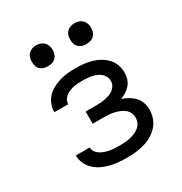

<svg xmlns="http://www.w3.org/2000/svg" viewBox="-172 -861 945 996"><g transform="rotate(-30 300.0 -362.5)"><path d="M303 8Q278 8 253.5 6Q229 4 205 -2Q181 -8 158.5 -18.5Q136 -29 118 -45.5Q100 -62 89 -85Q78 -108 78 -132V-135H161Q161 -120 169.5 -108Q178 -96 190.5 -88.5Q203 -81 217 -76.5Q231 -72 245 -69.5Q259 -67 273.5 -66.5Q288 -66 303 -66Q318 -66 333.5 -67Q349 -68 364 -71.5Q379 -75 393.5 -81Q408 -87 420 -97Q432 -107 438.5 -121Q445 -135 445 -151Q445 -167 438 -181Q431 -195 418.5 -204.5Q406 -214 391.5 -219.5Q377 -225 362 -228.5Q347 -232 331.5 -233Q316 -234 300 -234H236V-307H300Q314 -307 327.5 -308Q341 -309 354.5 -312Q368 -315 381 -319.5Q394 -324 405 -332.5Q416 -341 422.5 -353.5Q429 -366 429 -379Q429 -393 423 -405.5Q417 -418 406.5 -427Q396 -436 383.5 -441Q371 -446 357.5 -449Q344 -452 330.5 -453Q317 -454 303 -454Q290 -454 276.5 -453.5Q263 -453 250 -450.5Q237 -448 224.5 -443Q212 -438 201.5 -430.5Q191 -423 184 -411.5Q177 -400 177 -387V-385H94V-390Q94 -413 103.5 -435Q113 -457 129.5 -473.5Q146 -490 167 -500.5Q188 -511 210.5 -517.5Q233 -524 256.5 -526Q280 -528 303 -528Q327 -528 351 -525.5Q375 -523 398 -516.5Q421 -510 442 -498Q463 -486 479.5 -468.5Q496 -451 504 -428Q512 -405 512 -381Q512 -362 506.5 -344Q501 -326 489 -312Q477 -298 461 -288Q445 -278 428 -271Q448 -265 467 -254Q486 -243 500.5 -227.5Q515 -212 521.5 -191.5Q528 -171 528 -150Q528 -124 519 -99Q510 -74 492.5 -55.5Q475 -37 452.5 -24Q430 -11 405 -4Q380 3 354.5 5.5Q329 8 303 8ZM415 -608Q402 -608 390 -611.5Q378 -615 369 -624Q360 -633 356.5 -645Q353 -657 353 -670Q353 -683 356.5 -695Q360 -707 369 -716Q378 -725 390 -729Q402 -733 415 -733Q428 -733 440 -729Q452 -725 461 -716Q470 -707 474 -695Q478 -683 478 -670Q478 -657 474 -645Q470 -633 461 -624Q452 -615 440 -611.5Q428 -608 415 -608ZM185 -608Q172 -608 160 -611.5Q148 -615 139 -624Q130 -633 126.5 -645Q123 -657 123 -670Q123 -683 126.5 -695Q130 -707 139 -716Q148 -725 160 -729Q172 -733 185 -733Q198 -733 210 -729Q222 -725 231 -716Q240 -707 244 -695Q248 -683 248 -670Q248 -657 244 -645Q240 -633 231 -624Q222 -615 210 -611.5Q198 -608 185 -608Z"/></g></svg>

Font: R Plex Mono
Style: Regular
Weight: 400
Monospace: yes
Designer: Belleve Invis
Foundry: Belleve Invis
Version: Version 31.8.0